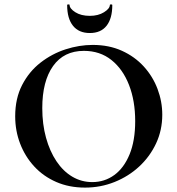

<svg xmlns="http://www.w3.org/2000/svg" viewBox="-20 -840 806 872"><path d="M366 12Q294 12 235.5 -13.5Q177 -39 135.5 -84Q94 -129 71.5 -187.5Q49 -246 49 -312Q49 -393 80.5 -454Q112 -515 164 -555.5Q216 -596 278 -616Q340 -636 401 -636Q475 -636 533.5 -609.5Q592 -583 633 -538Q674 -493 695.5 -436Q717 -379 717 -319Q717 -249 689 -189Q661 -129 612.5 -84Q564 -39 500.5 -13.5Q437 12 366 12ZM399 -13Q455 -13 499 -45Q543 -77 568.5 -139Q594 -201 594 -290Q594 -382 566 -454Q538 -526 486 -567.5Q434 -609 361 -609Q270 -609 221 -540Q172 -471 172 -349Q172 -276 189 -214.5Q206 -153 236.5 -107.5Q267 -62 308.5 -37.5Q350 -13 399 -13ZM388 -690Q338 -690 311.5 -723Q285 -756 285 -817Q285 -820 290.5 -820Q296 -820 296 -818Q296 -801 322 -784.5Q348 -768 388 -768Q426 -768 452.5 -784.5Q479 -801 479 -818Q479 -820 484.5 -820Q490 -820 490 -817Q490 -756 464 -723Q438 -690 388 -690Z"/></svg>

Font: Cormorant Light
Style: Bold
Weight: 700
Version: Version 4.000